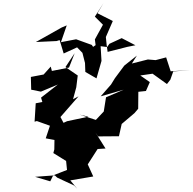

<svg xmlns="http://www.w3.org/2000/svg" viewBox="-20 -1101 1197 1188"><path d="M334 -2 439 47 458 67 415 15 557 -9 523 -84 584 -179 633 -182 570 -282 587 -257 716 -258 733 -334 812 -401 835 -428 836 -533 883 -538 907 -593 848 -634 924 -645 1013 -581 1034 -608 1052 -659 1157 -667 1036 -660 1008 -746 943 -729 895 -733 796 -708 827 -757 749 -695 691 -617 667 -578 603 -505 745 -546 636 -499 622 -411 573 -359 472 -392 527 -379 395 -351 373 -341 354 -377 466 -505 432 -487 452 -561 461 -634 385 -686 442 -772 407 -683 301 -662 294 -689 250 -640 171 -625 173 -546 233 -534 338 -578 234 -497 242 -470 201 -462 194 -348 208 -352 289 -323 263 -245 317 -235 316 -176 310 -154 389 -105 396 -36 414 -57 309 -16 291 21 197 -7 319 -16ZM768 -811 646 -780 640 -822 635 -872 678 -971 583 -1019 620 -1081 567 -998 617 -948 567 -857 572 -819 643 -810 657 -830 733 -865 818 -821ZM556 -811 548 -823 451 -858 357 -840 393 -944 362 -931 202 -841 330 -847 349 -853 374 -770 457 -808 490 -774 506 -711 508 -656 577 -616 608 -724 601 -842Z"/></svg>

Font: Hussar Lance
Style: Italic
Weight: 700
Foundry: Cannot Into Space Fonts, PlusOne Fonts
Version: Version 2.27